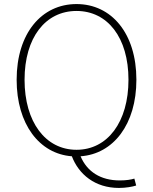

<svg xmlns="http://www.w3.org/2000/svg" viewBox="-20 -758 754 946"><path d="M101 -365C101 -573 204 -704 357 -704C510 -704 613 -573 613 -365C613 -157 510 -20 357 -20C204 -20 101 -157 101 -365ZM642 122C626 127 602 131 570 131C476 131 409 88 377 12C538 1 652 -145 652 -365C652 -594 529 -738 357 -738C185 -738 62 -594 62 -365C62 -146 174 0 334 12C368 101 448 168 566 168C600 168 633 162 651 156Z"/></svg>

Font: Kinto Sans Thin
Style: Regular
Weight: 100
Designer: Authors: Ryoko NISHIZUKA  (kana & ideographs); Paul D. Hunt (Latin, Greek & Cyrillic); Wenlong ZHANG  (bopomofo); Sandol
Foundry: Adobe Systems Incorporated, ookami Inc.
Version: Version 0.001